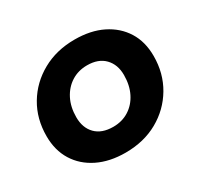

<svg xmlns="http://www.w3.org/2000/svg" viewBox="-122 -700 898 861"><g transform="rotate(-30 327.0 -269.0)"><path d="M300 8Q218 8 157 -22Q96 -52 62.5 -106Q29 -160 29 -233Q29 -323 71 -393.5Q113 -464 186.5 -505Q260 -546 354 -546Q437 -546 497.5 -516Q558 -486 591.5 -432.5Q625 -379 625 -305Q625 -216 583 -145Q541 -74 468 -33Q395 8 300 8ZM310 -120Q356 -120 391.5 -142.5Q427 -165 447 -205Q467 -245 467 -298Q467 -352 435 -385Q403 -418 345 -418Q299 -418 263.5 -395.5Q228 -373 207.5 -333Q187 -293 187 -240Q187 -185 219 -152.5Q251 -120 310 -120Z"/></g></svg>

Font: MOST Montserrat
Style: Bold Italic
Weight: 700
Italic angle: -11.3°
Designer: Julieta Ulanovsky
Foundry: Julieta Ulanovsky
Version: Version 8.000;March 11, 2024;FontCreator 15.0.0.2926 64-bit